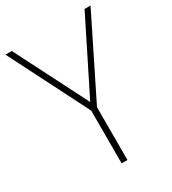

<svg xmlns="http://www.w3.org/2000/svg" viewBox="-182 -848 849 946"><g transform="rotate(-30 242.0 -375.0)"><path d="M484 -750 261 -300V0H228V-300L0 -750H36L245 -339L450 -750Z"/></g></svg>

Font: Poiret One
Style: Regular
Weight: 400
Designer: Denis Masharov (denis.masharov@gmail.com), Cyreal (Charset Expansion)
Foundry: Denis Masharov
Version: Version 1.101